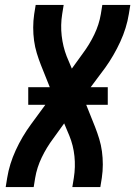

<svg xmlns="http://www.w3.org/2000/svg" viewBox="-20 -755 546 775"><path d="M3 0 9 -37Q18 -93 43.5 -148.5Q69 -204 105 -253L163 -332H94V-403H181L145 -493Q136 -516 128.5 -540.5Q121 -565 117.5 -591Q114 -617 114 -644Q114 -671 118 -698L124 -735H237L231 -698Q224 -654 229 -610.5Q234 -567 249 -528L270 -478L314 -539Q341 -575 360.5 -615.5Q380 -656 387 -698L393 -735H506L500 -698Q491 -642 465.5 -586.5Q440 -531 405 -482L346 -403H415V-332H328L364 -242Q373 -219 380.5 -194.5Q388 -170 391.5 -144Q395 -118 395 -91Q395 -64 391 -37L385 0H272L278 -37Q285 -81 280.5 -124.5Q276 -168 260 -207L239 -257L195 -196Q168 -160 148.5 -119.5Q129 -79 122 -37L116 0Z"/></svg>

Font: Iosevka Curly
Style: Bold Italic
Weight: 700
Italic angle: -9°
Monospace: yes
Designer: Belleve Invis
Foundry: Belleve Invis
Version: Version 22.1.2; ttfautohint (v1.8.4)